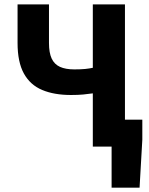

<svg xmlns="http://www.w3.org/2000/svg" viewBox="-20 -672 685 880"><path d="M491.5 188V0H460.4V-123.6H632.3V-31.8L619.7 188ZM405.4 0V-244.1Q383.3 -241 360.9 -238.8Q338.5 -236.6 305.5 -236.6Q228.2 -236.6 173.4 -259.6Q118.5 -282.6 89.5 -335Q60.5 -387.4 60.5 -475.1V-651.8H204.5V-475.1Q204.5 -430.2 216.8 -403.7Q229.1 -377.3 254.8 -365.6Q280.5 -353.9 320.7 -353.9Q350.4 -353.9 370.3 -355.9Q390.3 -358 405.4 -361.3V-651.8H552.7V0Z"/></svg>

Font: SourceSans3VF
Style: Regular
Weight: 200
Designer: Paul D. Hunt
Foundry: Adobe
Version: Version 3.052;hotconv 1.1.0;makeotfexe 2.6.0